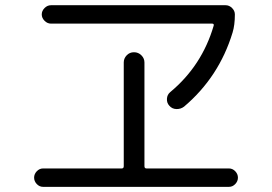

<svg xmlns="http://www.w3.org/2000/svg" viewBox="-20 -727 1040 734"><path d="M630.9 -375Q752 -475.6 796.9 -628.9Q798.8 -636.7 791 -636.7H174.8Q161.1 -636.7 150.4 -647.5Q139.6 -658.2 139.6 -671.9Q139.6 -685.5 150.4 -696.3Q161.1 -707 174.8 -707H842.8Q856.4 -707 867.2 -696.3Q877.9 -685.5 877.9 -671.9Q877.9 -630.9 869.1 -602.5Q817.4 -432.6 683.6 -319.3Q670.9 -309.6 654.3 -310.1Q637.7 -310.5 627 -323.2Q617.2 -334 618.2 -349.6Q619.1 -365.2 630.9 -375ZM144.5 -12.7Q130.9 -12.7 120.6 -23.4Q110.4 -34.2 110.4 -47.9Q110.4 -61.5 120.6 -72.3Q130.9 -83 144.5 -83H445.3Q453.1 -83 453.1 -91.8V-488.3Q453.1 -503.9 464.4 -515.6Q475.6 -527.3 492.2 -527.3Q508.8 -527.3 520.5 -515.6Q532.2 -503.9 532.2 -488.3V-91.8Q532.2 -83 540 -83H855.5Q869.1 -83 879.4 -72.3Q889.6 -61.5 889.6 -47.9Q889.6 -34.2 879.4 -23.4Q869.1 -12.7 855.5 -12.7Z"/></svg>

Font: Rounded Mgen+ 1mn regular
Style: Regular
Weight: 400
Designer: [Source Han Sans]
Ryoko NISHIZUKA  (kana & ideographs); Paul D. Hunt (Latin, Greek & Cyrillic); Wenlong ZHANG  (bopomofo
Version: Version 1.059.20150602